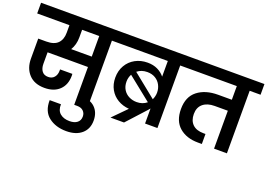

<svg xmlns="http://www.w3.org/2000/svg" viewBox="-161 -1120 2536 1823"><g transform="rotate(20 1107.5 -208.0)"><path d="M846 -632H734V0H606V-319H198V-203Q198 -157 219 -129Q240 -101 282 -101Q321 -101 343 -127Q365 -153 365 -194V-207H489Q490 -199 490 -188Q490 -97 435 -44Q380 9 284 9Q182 9 126 -51.5Q70 -112 70 -209V-411H151Q231 -411 268 -449.5Q305 -488 305 -556V-632H-21V-740H846ZM606 -632H433V-556Q433 -480 398 -424H606Z M831 141Q831 226 774 275Q717 324 619 324Q512 324 441 269Q370 214 372 101H486Q484 163 520 193.5Q556 224 616 224Q665 224 693 202Q721 180 721 140Q721 107 699 85Q677 63 636 63H606V-38H636Q731 -38 781 10.5Q831 59 831 141Z M1533 -740V-632H1424V0H1299V-152Q1284 -134 1283 -133L1108 59H971L1107 -79Q1043 -84 992.5 -114Q942 -144 913 -195.5Q884 -247 884 -314Q884 -384 915.5 -438Q947 -492 1002 -522Q1057 -552 1126 -552Q1183 -552 1226.5 -531Q1270 -510 1299 -474V-632H804V-740ZM1153 -467Q1094 -467 1052 -433L1289 -242Q1306 -278 1306 -315Q1306 -355 1288 -390Q1270 -425 1235.5 -446Q1201 -467 1153 -467ZM997 -314Q997 -268 1018 -234Q1039 -200 1075 -182Q1111 -164 1153 -164Q1213 -164 1255 -199L1016 -390Q997 -355 997 -314Z M2236 -632H2126V0H1996V-383H1863Q1789 -383 1746 -347Q1703 -311 1703 -244Q1703 -178 1741 -140.5Q1779 -103 1852 -103H1872V-2H1832Q1716 -2 1644 -64Q1572 -126 1572 -247Q1572 -371 1651 -432.5Q1730 -494 1857 -494H1996V-632H1492V-740H2236Z"/></g></svg>

Font: MSTAGE SemiBold
Style: Regular
Weight: 600
Designer: Ninad Kale (Devanagari), Jonny Pinhorn (Latin)
Foundry: Indian Type Foundry
Version: 4.004